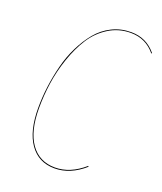

<svg xmlns="http://www.w3.org/2000/svg" viewBox="-131 -775 734 870"><g transform="rotate(20 236.0 -340.5)"><path d="M351.6 -689.9Q425.8 -689.9 472.2 -632.8L469.7 -629.9Q424.3 -686 351.1 -686Q293 -686 245.1 -656Q197.3 -626 166.7 -578.1Q136.2 -530.3 115 -468.3Q93.8 -406.2 85 -345Q76.2 -283.7 76.2 -223.6Q76.2 -113.3 117.9 -54.2Q159.7 4.9 235.4 4.9Q308.6 4.9 375.5 -53.7L377.9 -50.3Q310.1 9.3 234.9 9.3Q157.7 9.3 115 -51.3Q72.3 -111.8 72.3 -223.6Q72.3 -273.9 78.9 -325.4Q85.4 -377 98.9 -430.2Q112.3 -483.4 135.3 -529.5Q158.2 -575.7 188 -611.8Q217.8 -647.9 260 -668.9Q302.2 -689.9 351.6 -689.9Z"/></g></svg>

Font: Fira Sans Compressed Four
Style: Italic
Weight: 100
Width: 3
Italic angle: -8°
Designer: Carrois Corporate & Edenspiekermann AG
Foundry: Carrois Corporate GbR & Edenspiekermann AG
Version: Version 4.203;PS 004.203;hotconv 1.0.88;makeotf.lib2.5.64775